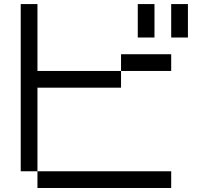

<svg xmlns="http://www.w3.org/2000/svg" viewBox="-20 -937 1040 957"><path d="M750 -916.7V-750H666.7V-916.7ZM83.3 -916.7H166.7V-583.3H583.3V-500H166.7V-83.3H83.3ZM166.7 -83.3H833.3V0H166.7ZM916.7 -916.7V-750H833.3V-916.7ZM833.3 -583.3H583.3V-666.7H833.3Z"/></svg>

Font: Galmuri11 Regular
Style: Regular
Weight: 400
Designer: Minseo Lee (Quiple)
Version: Version 2.356;hotconv 1.1.0;makeotfexe 2.6.0 DEVELOPMENT